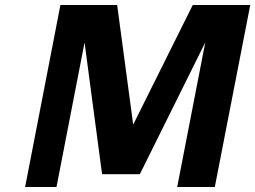

<svg xmlns="http://www.w3.org/2000/svg" viewBox="-20 -745 1017 765"><path d="M835.9 0H686L797.9 -576.2L537.1 -50.8H386.7L316.9 -575.7L205.1 0H80.1L220.7 -725.1H446.8L510.7 -248.5L748 -725.1H977.1Z"/></svg>

Font: Aurulent Sans
Style: BoldItalic
Weight: 700
Italic angle: -11°
Version: Version 2007.05.04